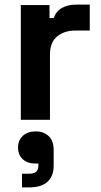

<svg xmlns="http://www.w3.org/2000/svg" viewBox="-20 -518 436 830"><path d="M196 0H70V-496H194V-440H212Q223 -470 248.5 -484Q274 -498 308 -498H368V-386H306Q258 -386 227 -360.5Q196 -335 196 -282ZM108 292H75V233H105Q128 233 137 224Q146 215 146 195V189H133Q98 189 78 170Q58 151 58 120Q58 88 79 69Q100 50 134 50Q169 50 190.5 70.5Q212 91 212 130V198Q212 243 185.5 267.5Q159 292 108 292Z"/></svg>

Font: Space Grotesk Variable Light
Style: Regular
Weight: 300
Designer: Florian Karsten
Foundry: Florian Karsten
Version: Version 2.000